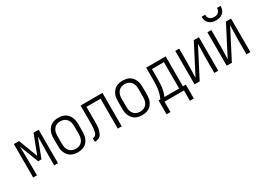

<svg xmlns="http://www.w3.org/2000/svg" viewBox="-18 -1582 3536 2585"><g transform="rotate(-30 1750.0 -289.5)"><path d="M57 0V-520H137L250 -225L363 -520H443V0H384V-104Q384 -190 386 -276Q388 -362 388 -448L276 -156H224L112 -448Q112 -362 114 -276Q116 -190 116 -104V0Z M750 8Q723 8 696.5 2.5Q670 -3 646.5 -16Q623 -29 605.5 -50Q588 -71 577 -95.5Q566 -120 562 -146.5Q558 -173 558 -200V-320Q558 -347 562 -373.5Q566 -400 577 -424.5Q588 -449 605.5 -470Q623 -491 646.5 -504Q670 -517 696.5 -522.5Q723 -528 750 -528Q777 -528 803.5 -522.5Q830 -517 853.5 -504Q877 -491 894.5 -470Q912 -449 923 -424.5Q934 -400 938 -373.5Q942 -347 942 -320V-200Q942 -173 938 -146.5Q934 -120 923 -95.5Q912 -71 894.5 -50Q877 -29 853.5 -16Q830 -3 803.5 2.5Q777 8 750 8ZM750 -47Q769 -47 788 -51.5Q807 -56 823 -66.5Q839 -77 850.5 -92Q862 -107 869 -125Q876 -143 878.5 -162Q881 -181 881 -200V-320Q881 -339 878.5 -358Q876 -377 869 -395Q862 -413 850.5 -428Q839 -443 823 -453.5Q807 -464 788 -468.5Q769 -473 750 -473Q731 -473 712 -468.5Q693 -464 677 -453.5Q661 -443 649.5 -428Q638 -413 631 -395Q624 -377 621.5 -358Q619 -339 619 -320V-200Q619 -181 621.5 -162Q624 -143 631 -125Q638 -107 649.5 -92Q661 -77 677 -66.5Q693 -56 712 -51.5Q731 -47 750 -47Z M1373 0V-465H1154V-256Q1154 -235 1154 -214Q1154 -193 1152.5 -172.5Q1151 -152 1147.5 -131.5Q1144 -111 1137.5 -91Q1131 -71 1121.5 -52.5Q1112 -34 1095 -22Q1078 -10 1057.5 -5Q1037 0 1017 0V-55Q1031 -55 1045 -62Q1059 -69 1067.5 -81Q1076 -93 1079.5 -107.5Q1083 -122 1086 -136.5Q1089 -151 1090.5 -166Q1092 -181 1092.5 -195.5Q1093 -210 1093.5 -225Q1094 -240 1094 -255V-520H1434V0Z M1750 8Q1723 8 1696.5 2.5Q1670 -3 1646.5 -16Q1623 -29 1605.5 -50Q1588 -71 1577 -95.5Q1566 -120 1562 -146.5Q1558 -173 1558 -200V-320Q1558 -347 1562 -373.5Q1566 -400 1577 -424.5Q1588 -449 1605.5 -470Q1623 -491 1646.5 -504Q1670 -517 1696.5 -522.5Q1723 -528 1750 -528Q1777 -528 1803.5 -522.5Q1830 -517 1853.5 -504Q1877 -491 1894.5 -470Q1912 -449 1923 -424.5Q1934 -400 1938 -373.5Q1942 -347 1942 -320V-200Q1942 -173 1938 -146.5Q1934 -120 1923 -95.5Q1912 -71 1894.5 -50Q1877 -29 1853.5 -16Q1830 -3 1803.5 2.5Q1777 8 1750 8ZM1750 -47Q1769 -47 1788 -51.5Q1807 -56 1823 -66.5Q1839 -77 1850.5 -92Q1862 -107 1869 -125Q1876 -143 1878.5 -162Q1881 -181 1881 -200V-320Q1881 -339 1878.5 -358Q1876 -377 1869 -395Q1862 -413 1850.5 -428Q1839 -443 1823 -453.5Q1807 -464 1788 -468.5Q1769 -473 1750 -473Q1731 -473 1712 -468.5Q1693 -464 1677 -453.5Q1661 -443 1649.5 -428Q1638 -413 1631 -395Q1624 -377 1621.5 -358Q1619 -339 1619 -320V-200Q1619 -181 1621.5 -162Q1624 -143 1631 -125Q1638 -107 1649.5 -92Q1661 -77 1677 -66.5Q1693 -56 1712 -51.5Q1731 -47 1750 -47Z M2099 161H2038V-55H2066Q2081 -87 2090.5 -120Q2100 -153 2105.5 -187Q2111 -221 2112.5 -255.5Q2114 -290 2114 -325V-520H2417V-55H2462V161H2401V0H2099ZM2129 -55H2358V-465H2172V-325Q2172 -291 2171 -256.5Q2170 -222 2165.5 -188Q2161 -154 2152 -120.5Q2143 -87 2129 -55Z M2566 0V-520H2627V-312Q2627 -251 2624.5 -190.5Q2622 -130 2621 -69L2854 -520H2934V0H2873V-208Q2873 -269 2875.5 -329.5Q2878 -390 2879 -451L2646 0Z M3066 0V-520H3127V-312Q3127 -251 3124.5 -190.5Q3122 -130 3121 -69L3354 -520H3434V0H3373V-208Q3373 -269 3375.5 -329.5Q3378 -390 3379 -451L3146 0ZM3250 -600Q3221 -600 3192.5 -608Q3164 -616 3142.5 -635.5Q3121 -655 3111.5 -683Q3102 -711 3102 -740H3158Q3158 -722 3164 -704.5Q3170 -687 3183 -674.5Q3196 -662 3214 -657Q3232 -652 3250 -652Q3268 -652 3286 -657Q3304 -662 3317 -674.5Q3330 -687 3336 -704.5Q3342 -722 3342 -740H3398Q3398 -711 3388.5 -683Q3379 -655 3357.5 -635.5Q3336 -616 3307.5 -608Q3279 -600 3250 -600Z"/></g></svg>

Font: Iosevka Fixed SS04 Light
Style: Regular
Weight: 300
Monospace: yes
Designer: Belleve Invis
Foundry: Belleve Invis
Version: Version 32.5.0